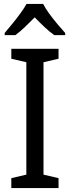

<svg xmlns="http://www.w3.org/2000/svg" viewBox="-20 -964 358 984"><path d="M280 0H38V-51L115 -69V-645L38 -663V-714H280V-663L203 -645V-69L280 -51ZM201 -944Q212 -922 232 -894.5Q252 -867 274 -841Q296 -815 314 -795V-784H258Q234 -801 208.5 -825Q183 -849 158 -875Q132 -849 107 -825Q82 -801 59 -784H4V-795Q22 -816 43.5 -842.5Q65 -869 84.5 -895.5Q104 -922 116 -944Z"/></svg>

Font: Noto Sans Telugu SemiCondensed
Style: Regular
Weight: 400
Width: 4
Designer: Jelle Bosma - Monotype Design Team
Foundry: Monotype Imaging Inc.
Version: Version 2.005; ttfautohint (v1.8.4.7-5d5b)